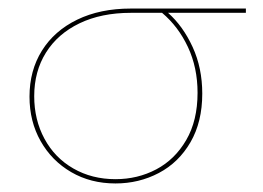

<svg xmlns="http://www.w3.org/2000/svg" viewBox="-20 -426 614 449"><path d="M555 -396H373Q408 -365 430.5 -316Q453 -267 453 -207Q453 -141 425.5 -93.5Q398 -46 351.5 -21.5Q305 3 250 3Q192 3 146.5 -23.5Q101 -50 75 -96Q49 -142 49 -200Q49 -261 78 -307.5Q107 -354 160.5 -380Q214 -406 286 -406H555ZM359 -396H286Q217 -396 166 -371.5Q115 -347 87.5 -303Q60 -259 60 -201Q60 -146 84 -101.5Q108 -57 151.5 -32Q195 -7 250 -7Q302 -7 345.5 -30Q389 -53 415.5 -98.5Q442 -144 442 -209Q442 -268 419.5 -316Q397 -364 359 -396Z"/></svg>

Font: Ysabeau Infant Hairline
Style: Regular
Weight: 100
Designer: Christian Thalmann (Catharsis Fonts)
Version: Version 0.003